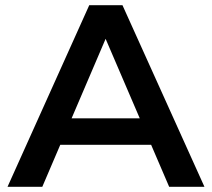

<svg xmlns="http://www.w3.org/2000/svg" viewBox="-20 -720 817 740"><path d="M9 0 324 -700H452L768 0H632L361 -631H413L143 0ZM154 -162 189 -264H567L602 -162Z"/></svg>

Font: MOST Montserrat SemiBold
Style: Regular
Weight: 600
Designer: Julieta Ulanovsky
Foundry: Julieta Ulanovsky
Version: Version 8.000;March 11, 2024;FontCreator 15.0.0.2926 64-bit